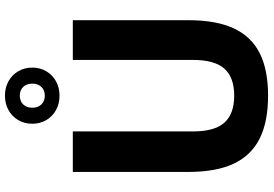

<svg xmlns="http://www.w3.org/2000/svg" viewBox="-176 -864 1050 737"><g transform="rotate(-90 348.5 -495.0)"><path d="M57.5 -296.5V-740H213V-279.5Q213 -195.5 246.8 -158Q280.5 -120.5 350.5 -120.5Q420 -120.5 453.8 -158Q487.5 -195.5 487.5 -279.5V-740H640V-296.5Q640 -190 608.8 -122.5Q577.5 -55 513.8 -22.8Q450 9.5 350.5 9.5Q250 9.5 185.5 -22.8Q121 -55 89.2 -122.5Q57.5 -190 57.5 -296.5ZM242.5 -895.5Q242.5 -925.5 256.5 -949.5Q270.5 -973.5 295 -987Q319.5 -1000.5 350.5 -1000.5Q381 -1000.5 405.5 -987Q430 -973.5 444 -949.5Q458 -925.5 458 -895.5Q458 -865.5 444 -841.8Q430 -818 405.5 -804.5Q381 -791 350.5 -791Q319.5 -791 295 -804.5Q270.5 -818 256.5 -841.8Q242.5 -865.5 242.5 -895.5ZM396.5 -895.5Q396.5 -917.5 383.8 -930.5Q371 -943.5 350.5 -943.5Q329.5 -943.5 316.8 -930.5Q304 -917.5 304 -895.5Q304 -873.5 316.8 -860.5Q329.5 -847.5 350.5 -847.5Q371 -847.5 383.8 -860.5Q396.5 -873.5 396.5 -895.5Z"/></g></svg>

Font: Encode Sans Semi Condensed
Style: Bold
Weight: 700
Width: 4
Designer: Multiple Designers
Foundry: Impallari Type
Version: Version 2.000